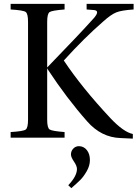

<svg xmlns="http://www.w3.org/2000/svg" viewBox="-20 -712 711 993"><path d="M35 0V-29Q101 -33 113 -42Q125 -51 125 -93V-599Q125 -641 113 -650Q101 -659 35 -663V-692H314V-663Q249 -658 236.5 -649.5Q224 -641 224 -599V-363Q389 -533 467 -620Q498 -657 466 -660L428 -663V-692H671V-663Q609 -659 581.5 -648Q554 -637 514 -601Q414 -514 310 -399Q404 -258 551 -101Q619 -29 667 -19V5L604 2Q504 -1 431 -84Q325 -204 227 -353L226 -357H224V-93Q224 -51 236.5 -42.5Q249 -34 314 -29V0ZM333 246Q378 199 378 162Q378 146 362.5 123.5Q347 101 347 87Q347 69 359 56.5Q371 44 388 44Q413 44 429 64Q445 84 445 116Q445 145 428.5 173.5Q412 202 396 218Q380 234 349 261Z"/></svg>

Font: Linguistics Pro
Style: Regular
Weight: 400
Designer: Stefan Peev, Context Ltd
Foundry: Stefan Peev, Context Ltd
Version: Version 001.000